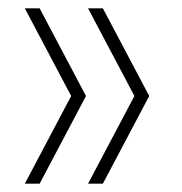

<svg xmlns="http://www.w3.org/2000/svg" viewBox="-20 -510 437 460"><path d="M39.5 -70 150.5 -280 39.5 -490H75L186 -280L75 -70ZM191 -70 302 -280 191 -490H226.5L337.5 -280L226.5 -70Z"/></svg>

Font: Encode Sans SmCnd Th
Style: Regular
Weight: 100
Width: 4
Designer: Multiple Designers
Foundry: Impallari Type
Version: Version 3.002; ttfautohint (v1.8.3) -l 8 -r 50 -G 200 -x 14 